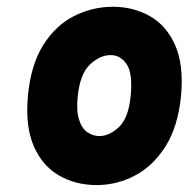

<svg xmlns="http://www.w3.org/2000/svg" viewBox="-20 -530 570 568"><path d="M266 17.5Q204 17.5 154.8 -10.8Q105.5 -39 80 -97.5Q54.5 -156 62.5 -245.5Q71 -338 107.8 -396.5Q144.5 -455 199 -482.5Q253.5 -510 314 -510Q374 -510 423 -482.5Q472 -455 498 -396.8Q524 -338.5 515.5 -245.5Q506.5 -155.5 469.8 -97.2Q433 -39 379.5 -10.8Q326 17.5 266 17.5ZM274 -127.5Q303.5 -127.5 331.8 -154Q360 -180.5 366.5 -245.5Q373 -313 354.8 -340Q336.5 -367 307 -367Q276.5 -367 246.8 -339.8Q217 -312.5 210 -245.5Q205.5 -202 213.8 -176Q222 -150 238.5 -138.8Q255 -127.5 274 -127.5Z"/></svg>

Font: Karla ExtraBold
Style: Italic
Weight: 800
Italic angle: -8°
Designer: Jonathan Pinhorn
Version: Version 2.004;gftools[0.9.33]